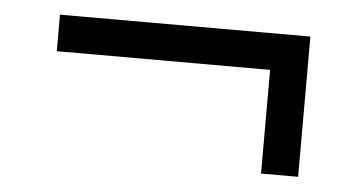

<svg xmlns="http://www.w3.org/2000/svg" viewBox="-32 -386 664 356"><g transform="rotate(5 300.0 -208.5)"><path d="M464 -78V-271H67V-339H533V-78Z"/></g></svg>

Font: IBM Plex Sans Devanagari
Style: Regular
Weight: 400
Designer: Mike Abbink, Paul van der Laan, Pieter van Rosmalen, Erin McLaughlin
Foundry: Bold Monday
Version: Version 1.1